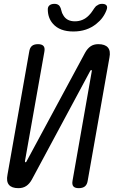

<svg xmlns="http://www.w3.org/2000/svg" viewBox="-20 -970 640 1000"><path d="M550 -670 437 -30Q434 -9 422.5 0.5Q411 10 390 10Q370 10 362 0.5Q354 -9 358 -30L458 -599Q459 -602 458 -603.5Q457 -605 455 -605Q453 -605 452 -604L449 -599L146 -35Q134 -13 117 -1.5Q100 10 76 10Q41 10 26.5 -7.5Q12 -25 19 -60L132 -700Q135 -721 146 -730.5Q157 -740 178 -740Q198 -740 206.5 -730.5Q215 -721 211 -700L110 -131Q110 -128 110.5 -126.5Q111 -125 113 -125Q115 -125 116.5 -126.5Q118 -128 119 -131L423 -695Q435 -717 451.5 -728.5Q468 -740 492 -740Q527 -740 542 -722.5Q557 -705 550 -670ZM229 -918Q228 -934 237.5 -942Q247 -950 264 -950Q273 -950 279.5 -947Q286 -944 290 -939Q297 -929 299.5 -915.5Q302 -902 310 -890Q328 -859 370 -859Q413 -859 443 -890Q455 -902 463 -915Q471 -928 480 -938Q487 -943 494 -946.5Q501 -950 511 -950Q528 -950 534.5 -942Q541 -934 535 -918Q519 -875 482 -846Q433 -806 362 -806Q291 -806 256 -846Q230 -875 229 -918Z"/></svg>

Font: Maple Mono Light
Style: Italic
Weight: 300
Italic angle: -10°
Monospace: yes
Designer: subframe7536
Version: Version 7.000